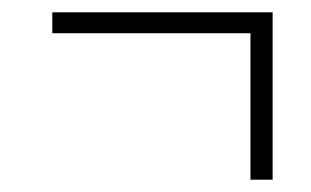

<svg xmlns="http://www.w3.org/2000/svg" viewBox="-20 -401 505 312"><path d="M387 -109H423V-381H65V-347H387Z"/></svg>

Font: Noto Serif Condensed ExtraLight
Style: Italic
Weight: 200
Width: 3
Italic angle: -12°
Designer: Monotype Design Team
Foundry: Monotype Imaging Inc.
Version: Version 2.013